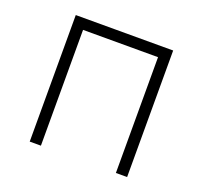

<svg xmlns="http://www.w3.org/2000/svg" viewBox="-97 -628 779 738"><g transform="rotate(20 293.0 -259.0)"><path d="M446.3 0H492.2V-517.6H93.8V0H139.6V-473.6H446.3Z"/></g></svg>

Font: Cascadia Code PL ExtraLight
Style: Regular
Weight: 200
Monospace: yes
Designer: Aaron Bell
Foundry: Saja Typeworks
Version: Version 2404.023